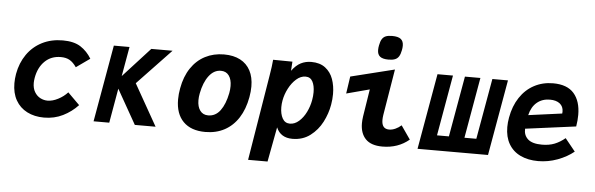

<svg xmlns="http://www.w3.org/2000/svg" viewBox="-57 -1001 4313 1391"><g transform="rotate(5 2100.0 -305.5)"><path d="M47 -219.5Q47 -251 53 -287Q67.5 -368 110.2 -429.5Q153 -491 219.5 -524.8Q286 -558.5 370 -558.5Q451.5 -558.5 499.8 -527.2Q548 -496 579.5 -443.5L480 -373Q457 -406.5 431 -421.8Q405 -437 366 -437Q296 -437 249.8 -392Q203.5 -347 190 -270Q186.5 -247.5 186.5 -233.5Q186.5 -194 202.8 -167Q219 -140 244.2 -127Q269.5 -114 297 -114Q333 -114 373.2 -134.8Q413.5 -155.5 442 -187L528 -101.5Q481.5 -51.5 419.2 -20.5Q357 10.5 282 10.5Q212 10.5 158.8 -16.8Q105.5 -44 76.2 -95.8Q47 -147.5 47 -219.5Z M800.5 -245 756.5 6H642.5L741 -553H855L817 -338L1013.5 -553H1168L923 -295.5L1093.5 6H942.5Z M1238.5 -205Q1238.5 -245 1246.5 -287Q1262 -373.5 1303 -434.5Q1344 -495.5 1405.2 -527.2Q1466.5 -559 1542.5 -559Q1612 -559 1660.5 -533.5Q1709 -508 1734.2 -460Q1759.5 -412 1759.5 -344.5Q1759.5 -308 1752 -266.5Q1736 -178 1695.8 -115.5Q1655.5 -53 1594.5 -20.2Q1533.5 12.5 1455.5 12.5Q1351 12.5 1294.8 -44.2Q1238.5 -101 1238.5 -205ZM1604 -283Q1609 -309.5 1609 -334.5Q1609 -382.5 1588.5 -410.8Q1568 -439 1530 -439Q1479.5 -439 1443 -391Q1406.5 -343 1391 -262Q1386 -237 1386 -212.5Q1386 -165 1406.8 -137Q1427.5 -109 1465.5 -109Q1519 -109 1553.5 -155.5Q1588 -202 1604 -283Z M1899.5 -551.5 2040 -550 2035.5 -483Q2066.5 -525 2101 -542.5Q2135.5 -560 2177 -560Q2239.5 -560 2279 -529.8Q2318.5 -499.5 2336 -450.2Q2353.5 -401 2353.5 -341.5Q2353.5 -303 2346.5 -263.5Q2335.5 -199 2303.8 -137.2Q2272 -75.5 2217.5 -34.2Q2163 7 2088 7Q2002 7 1971 -66L1923.5 186.5H1782L1884.5 -438Q1889.5 -469.5 1893.8 -498.8Q1898 -528 1899.5 -551.5ZM2206.5 -284.5Q2212 -314.5 2212 -342.5Q2212 -390 2196 -420.2Q2180 -450.5 2144.5 -450.5Q2109.5 -450.5 2077.8 -422.8Q2046 -395 2023.5 -351.8Q2001 -308.5 1993 -263.5Q1988.5 -239 1988.5 -214.5Q1988.5 -165.5 2006.5 -133.2Q2024.5 -101 2060.5 -101Q2095.5 -101 2126.2 -128Q2157 -155 2177.8 -197.2Q2198.5 -239.5 2206.5 -284.5Z M2580.5 -149.5Q2580.5 -171.5 2584.5 -199.5L2616 -398.5L2448 -354L2466.5 -479L2785 -558L2729.5 -222Q2726.5 -202.5 2726.5 -186Q2726.5 -121 2780.5 -121Q2802.5 -121 2825.8 -131.5Q2849 -142 2868.5 -159.5L2936.5 -61.5Q2856 6 2742.5 6Q2660 6 2620.2 -35.2Q2580.5 -76.5 2580.5 -149.5ZM2651 -688.5Q2651 -704.5 2654.5 -722Q2660 -752 2670.5 -768.5Q2681 -785 2698.5 -791.8Q2716 -798.5 2744 -798.5Q2787.5 -798.5 2807 -783Q2826.5 -767.5 2826.5 -735Q2826.5 -719 2823 -702Q2817.5 -673 2807.2 -656.5Q2797 -640 2779.2 -632.8Q2761.5 -625.5 2732 -625.5Q2689.5 -625.5 2670.2 -640.8Q2651 -656 2651 -688.5Z M3095 -551H3207.5L3130 -109.5H3216.5L3294.5 -551H3407L3329.5 -109.5H3416L3494 -551H3607.5L3510.5 0H2998Z M3632 -214Q3632 -247.5 3638.5 -283Q3653.5 -368 3694.8 -430.2Q3736 -492.5 3798 -525.5Q3860 -558.5 3935.5 -558.5Q4038.5 -558.5 4087.5 -502Q4136.5 -445.5 4136.5 -346Q4136.5 -306 4129 -261.5L3761.5 -213Q3759 -165.5 3790.8 -137Q3822.5 -108.5 3893 -108.5Q3945 -108.5 3984.5 -124.2Q4024 -140 4060.5 -170.5L4134.5 -79Q4085 -38.5 4016.5 -13Q3948 12.5 3875.5 12.5Q3801.5 12.5 3746.5 -13.8Q3691.5 -40 3661.8 -91Q3632 -142 3632 -214ZM4021 -360Q4021 -397 3995 -417.8Q3969 -438.5 3923 -438.5Q3867 -438.5 3828.5 -406.2Q3790 -374 3775.5 -313L4020 -346Q4021 -356 4021 -360Z"/></g></svg>

Font: JuliaMono ExtraBoldItalic
Style: Regular
Weight: 800
Italic angle: -9°
Monospace: yes
Designer: cormullion
Foundry: corm
Version: Version 0.049; ttfautohint (v1.8.4)